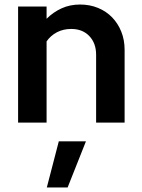

<svg xmlns="http://www.w3.org/2000/svg" viewBox="-20 -542 627 849"><path d="M60 0ZM60 0V-513H186V-459Q215 -488 252 -505Q289 -522 334 -522Q377 -522 413.5 -507Q450 -492 476 -465Q502 -438 516.5 -401.5Q531 -365 531 -322V0H405V-300Q405 -351 375 -382.5Q345 -414 295 -414Q260 -414 232 -399.5Q204 -385 186 -359V0ZM240 83H360L279 287H187Z"/></svg>

Font: Rosa Sans SemiBold
Style: Regular
Weight: 600
Designer: Pentagram / MCKL
Foundry: Pentagram / MCKL
Version: Version 1.005;September 16, 2019;FontCreator 11.5.0.2425 64-